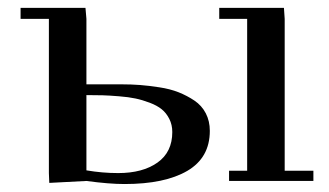

<svg xmlns="http://www.w3.org/2000/svg" viewBox="-20 -459 835 487"><path d="M32.2 -411.1V-439H196.8L199.2 -411.1V-245.1H288.1Q313 -245.1 335.2 -243.4Q357.4 -241.7 384.5 -237.5Q411.6 -233.4 433.1 -224.9Q454.6 -216.3 473.1 -203.9Q491.7 -191.4 502 -171.6Q512.2 -151.9 512.2 -127Q512.2 -59.1 455.1 -25.6Q397.9 7.8 295.9 7.8Q256.8 7.8 199.2 0L105 4.9L104 -20V-411.1ZM199.2 -26.9Q239.7 -20 279.8 -20Q341.8 -20 379.4 -46.6Q417 -73.2 417 -124Q417 -142.6 409.4 -157.5Q401.9 -172.4 390.1 -181.9Q378.4 -191.4 359.6 -198.5Q340.8 -205.6 323.5 -209.2Q306.2 -212.9 281.7 -214.8Q257.3 -216.8 240.2 -217.3Q223.1 -217.8 199.2 -217.8ZM536.1 -411.1V-439H700.2L702.1 -411.1V-25.9H774.9V0H561V-25.9H606.9V-411.1Z"/></svg>

Font: Dehuti
Style: Bold
Weight: 700
Version: Version 1.2